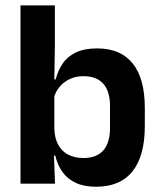

<svg xmlns="http://www.w3.org/2000/svg" viewBox="-20 -681 596 712"><path d="M336 11.5Q292 11.5 261.2 -2.8Q230.5 -17 211.8 -43Q193 -69 185 -104H148.5L181.5 -202Q183 -167 196.5 -143Q210 -119 234 -107Q258 -95 289.5 -95Q338 -95 363 -123.2Q388 -151.5 388 -208V-287.5Q388 -342.5 363 -370.5Q338 -398.5 289.5 -398.5Q261 -398.5 238.5 -387.8Q216 -377 201 -359Q186 -341 179.5 -317.5L150.5 -386.5H186.5Q194.5 -418.5 212 -444.8Q229.5 -471 260.8 -486.2Q292 -501.5 340.5 -501.5Q427 -501.5 472 -445.8Q517 -390 517 -281V-213Q517 -103 471.5 -45.8Q426 11.5 336 11.5ZM56 0V-661H183.5V-510L181 -360.5L181.5 -345V-150.5L179.5 -120L184 0Z"/></svg>

Font: Anek Odia SemiBold
Style: Regular
Weight: 600
Version: Version 1.003